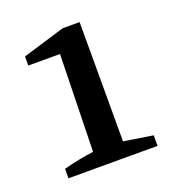

<svg xmlns="http://www.w3.org/2000/svg" viewBox="-78 -792 427 478"><g transform="rotate(-20 135.0 -553.0)"><path d="M25 -375V-400Q66 -411 105 -416L111 -673H27V-697L139 -731H184V-415L261 -403V-375Z"/></g></svg>

Font: Piazzolla SC Medium
Style: Regular
Weight: 500
Designer: Juan Pablo del Peral
Foundry: Huerta Tipografica
Version: Version 1.330